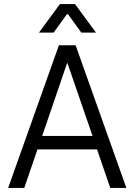

<svg xmlns="http://www.w3.org/2000/svg" viewBox="-20 -922 660 942"><path d="M269 -700H351L600 0H521L456 -189H164L99 0H20ZM434 -255 311 -612H309L187 -255ZM274 -902H348L451 -762H379L314 -852H308L243 -762H171Z"/></svg>

Font: Chakra Petch
Style: Regular
Weight: 400
Designer: Katatrad Aksorn Co.,Ltd.
Foundry: Cadson Demak Co.,Ltd.
Version: Version 1.000; ttfautohint (v1.6)